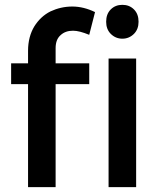

<svg xmlns="http://www.w3.org/2000/svg" viewBox="-20 -774 664 794"><path d="M231 -629C244 -641 261 -647 282 -647C300 -647 322 -641 349 -630L373 -724C342 -739 311 -747 279 -747C247 -747 217 -740 189 -727C161 -713 139 -692 122 -665C105 -637 96 -603 96 -564V-512H26V-426H96V0H210V-426H349V-512H210V-575C210 -599 217 -617 231 -629ZM429 -532V0H543V-532ZM534 -735C521 -748 505 -754 486 -754C467 -754 451 -748 438 -735C425 -722 419 -705 419 -684C419 -664 425 -647 438 -634C451 -621 467 -614 486 -614C505 -614 521 -621 534 -634C547 -647 553 -664 553 -684C553 -705 547 -722 534 -735Z"/></svg>

Font: Argentum Sans
Style: Regular
Weight: 400
Designer: Julieta Ulanovsky
Foundry: Julieta Ulanovsky
Version: Version 5.001;March 29, 2019;FontCreator 11.5.0.2425 64-bit